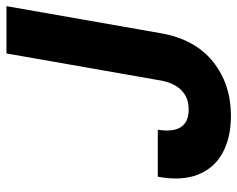

<svg xmlns="http://www.w3.org/2000/svg" viewBox="-92 -648 752 609"><g transform="rotate(-90 284.5 -344.0)"><path d="M221 12Q152 12 103.5 -14.5Q55 -41 34.5 -93Q14 -145 28 -220H177Q172 -189 177 -167Q182 -145 198 -133.5Q214 -122 241 -122Q267 -122 285.5 -132.5Q304 -143 316 -162.5Q328 -182 333 -210L419 -700H569L483 -210Q464 -102 393 -45Q322 12 221 12Z"/></g></svg>

Font: DM Sans 10pt Black
Style: Italic
Weight: 900
Italic angle: -10°
Version: Version 4.004;gftools[0.9.30]